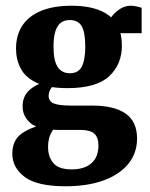

<svg xmlns="http://www.w3.org/2000/svg" viewBox="-20 -453 525 671"><path d="M459 31Q459 82 428.5 119.5Q398 157 342 177.5Q286 198 209 198Q110 198 66.5 165.5Q23 133 23 84Q23 37 56 13.5Q89 -10 144 -20L184 -19Q170 -9 159 11Q148 31 148 61Q148 95 166.5 117Q185 139 231 139Q275 139 299.5 117.5Q324 96 324 56Q324 27 309.5 14Q295 1 260 1H185Q115 1 87 -22.5Q59 -46 59 -81Q59 -116 81.5 -137Q104 -158 140 -168L178 -163Q162 -152 156 -140.5Q150 -129 150 -118Q150 -99 168 -91.5Q186 -84 229 -84H303Q379 -84 419 -56Q459 -28 459 31ZM406 -294Q406 -228 361.5 -186.5Q317 -145 216 -145Q148 -145 108.5 -163.5Q69 -182 52.5 -213.5Q36 -245 36 -283Q36 -330 58 -363.5Q80 -397 123.5 -415Q167 -433 230 -433Q315 -433 360.5 -399Q406 -365 406 -294ZM167 -290Q167 -241 181.5 -219Q196 -197 224 -197Q254 -197 266 -220.5Q278 -244 278 -290Q278 -340 265.5 -361.5Q253 -383 224 -383Q205 -383 192.5 -373.5Q180 -364 173.5 -343.5Q167 -323 167 -290ZM383 -337 351 -362Q365 -395 388.5 -414Q412 -433 437 -433Q447 -433 457.5 -430.5Q468 -428 475 -426V-337Z"/></svg>

Font: Rasa
Style: Bold
Weight: 700
Designer: Anna Giedrys (Yrsa+Rasa design), David Brezina (Yrsa art-direction, Rasa art-direction, design)
Foundry: Rosetta Type Foundry
Version: Version 2.004